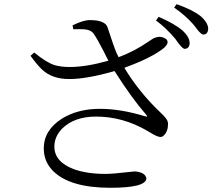

<svg xmlns="http://www.w3.org/2000/svg" viewBox="-20 -850 1040 919"><path d="M331.1 -710 327.1 -728.5Q377.9 -753.9 411.1 -753.9Q463.9 -753.9 486.3 -733.4Q491.2 -727.5 493.2 -723.6Q525.4 -625 538.1 -595.7Q543 -585.9 547.9 -576.2Q624 -604.5 694.3 -653.3Q710 -664.1 717.8 -668Q745.1 -679.7 768.6 -667Q774.4 -664.1 777.3 -661.1Q790 -645.5 769.5 -625Q766.6 -622.1 765.6 -621.1Q709 -575.2 587.9 -530.3Q581.1 -527.3 575.2 -525.4Q646.5 -407.2 751 -308.6Q781.2 -280.3 783.2 -265.6Q784.2 -262.7 784.2 -259.8Q785.2 -222.7 764.6 -202.1Q756.8 -194.3 748 -194.3Q733.4 -194.3 700.2 -214.8Q690.4 -220.7 683.6 -224.6Q567.4 -292 439.5 -292Q335 -292 276.4 -233.4Q240.2 -195.3 240.2 -148.4Q240.2 -75.2 334 -40Q396.5 -17.6 485.4 -17.6Q520.5 -17.6 602.5 -27.3Q618.2 -29.3 628.9 -29.3Q675.8 -24.4 680.7 3.9Q678.7 48.8 507.8 48.8Q315.4 48.8 234.4 -31.2Q189.5 -76.2 189.5 -139.6Q189.5 -226.6 276.4 -282.2Q352.5 -329.1 458 -329.1Q557.6 -329.1 675.8 -293Q684.6 -291 684.6 -293Q683.6 -295.9 680.7 -299.8Q611.3 -378.9 528.3 -509.8Q394.5 -471.7 313.5 -471.7Q230.5 -470.7 180.7 -517.6Q157.2 -540 126 -583L143.6 -598.6Q205.1 -548.8 242.2 -538.1Q272.5 -529.3 313.5 -529.3Q392.6 -529.3 499 -559.6Q490.2 -575.2 475.6 -605.5Q445.3 -664.1 429.7 -686.5Q416 -709 376 -710Q365.2 -710.9 331.1 -710ZM726.6 -752 739.3 -769.5Q818.4 -735.4 855.5 -702.1Q888.7 -670.9 887.7 -641.6Q885.7 -617.2 864.3 -616.2Q853.5 -616.2 830.1 -648.4Q821.3 -660.2 818.4 -665Q773.4 -717.8 726.6 -752ZM813.5 -813.5 825.2 -830.1Q900.4 -803.7 939.5 -773.4Q976.6 -741.2 976.6 -710.9Q974.6 -685.5 954.1 -684.6Q942.4 -684.6 921.9 -711.9Q911.1 -726.6 905.3 -733.4Q865.2 -778.3 813.5 -813.5Z"/></svg>

Font: GenYoMin JP Regular
Style: Regular
Weight: 400
Version: Version 1.001;PS 1;hotconv 16.6.51;makeotf.lib2.5.65220 DEVE